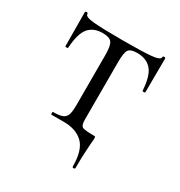

<svg xmlns="http://www.w3.org/2000/svg" viewBox="-135 -506 694 739"><g transform="rotate(30 211.5 -137.0)"><path d="M174 0H119Q117 0 117 -6Q117 -12 119 -12Q147 -12 160.5 -17.5Q174 -23 179 -37Q184 -51 184 -81V-303Q184 -344 174 -357.5Q164 -371 134 -371Q93 -371 71.5 -345.5Q50 -320 46 -255Q46 -253 40 -253Q34 -253 34 -255L33 -405Q33 -410 39 -410Q45 -410 45 -405Q45 -392 84 -388.5Q123 -385 212 -385Q299 -385 338.5 -388.5Q378 -392 378 -405Q378 -410 384 -410Q390 -410 390 -405L389 -255Q389 -253 383 -253Q377 -253 377 -255Q373 -320 350.5 -345.5Q328 -371 287 -371Q257 -371 248.5 -358Q240 -345 240 -303V-81Q240 -74 240 -47Q240 -20 252.5 -16Q265 -12 298 -12Q306 -12 307 -10.5Q308 -9 308 0Q308 5 306 23Q306 29 304 56Q302 83 302 131Q302 136 296 136Q290 136 290 131Q290 59 259.5 29.5Q229 0 174 0Z"/></g></svg>

Font: Cormorant Infant
Style: Regular
Weight: 400
Designer: Christian Thalmann (Catharsis Fonts)
Foundry: Catharsis Fonts
Version: Version 4.000